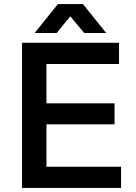

<svg xmlns="http://www.w3.org/2000/svg" viewBox="-20 -922 665 942"><path d="M208 -608V-415H542V-312H208V-104H574V0H88V-712H564V-608ZM387 -902 501 -760H393L325 -842L258 -760H150L264 -902Z"/></svg>

Font: CST
Style: Medium
Weight: 500
Version: Version 1.00